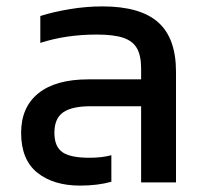

<svg xmlns="http://www.w3.org/2000/svg" viewBox="-20 -570 634 600"><path d="M46 -155Q46 -235 100 -278.5Q154 -322 256 -322H421V-356Q421 -396 408 -419Q395 -442 365 -452Q335 -462 282 -462Q187 -462 106 -436V-520Q147 -533 198.5 -541.5Q250 -550 300 -550Q418 -550 474 -500.5Q530 -451 530 -346V0H421V-238H263Q205 -238 177.5 -219Q150 -200 150 -155Q150 -112 175 -94.5Q200 -77 259 -77Q299 -77 328 -85V-2Q285 10 230 10Q147 10 96.5 -30.5Q46 -71 46 -155Z"/></svg>

Font: Kanit
Style: Regular
Weight: 400
Designer: Katatrad Team
Foundry: Cadson Demak
Version: Version 1.001